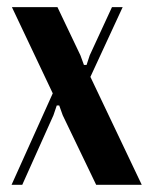

<svg xmlns="http://www.w3.org/2000/svg" viewBox="-20 -515 427 535"><path d="M13.2 -495.1H140.1L204.1 -360.8L213.9 -334H221.2L230 -360.8L292 -495.1H321.8L231.9 -300.8L375 0H248L154.8 -193.8L145 -221.2H138.2L128.9 -193.8L42 0H12.2L127 -254.9Z"/></svg>

Font: Moniqa Black Heading
Style: Regular
Weight: 900
Designer: Rajesh Rajput
Foundry: Rajesh Rajput
Version: Version 1.000